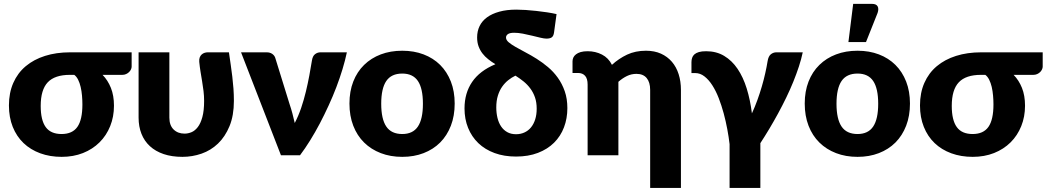

<svg xmlns="http://www.w3.org/2000/svg" viewBox="-20 -782 5272 967"><path d="M332 -405Q256 -405 220.5 -367.5Q185 -330 185 -248.5Q185 -177 210.2 -142Q235.5 -107 290 -107Q344.5 -107 369.8 -143Q395 -179 395 -256Q395 -277.5 393 -300.5Q391 -323.5 386.2 -344Q381.5 -364.5 373.5 -380.5Q365.5 -396.5 354 -405ZM643 -518.5V-446.5Q643 -440 639.8 -432.8Q636.5 -425.5 630.2 -419.2Q624 -413 615.2 -409Q606.5 -405 596 -405H496.5Q523 -378 538.5 -339.5Q554 -301 554 -249.5Q554 -194 535 -146.8Q516 -99.5 481.2 -65Q446.5 -30.5 398 -11.2Q349.5 8 290.5 8Q231.5 8 182.5 -10Q133.5 -28 98.5 -61.5Q63.5 -95 44.2 -143Q25 -191 25 -251Q25 -314.5 47 -364.5Q69 -414.5 109.5 -448.5Q150 -482.5 206.8 -500.5Q263.5 -518.5 333 -518.5Z M1133 -518.5Q1137.5 -486.5 1142 -456.2Q1146.5 -426 1150 -396Q1153.5 -366 1155.8 -335.8Q1158 -305.5 1158 -274Q1158 -200 1136 -146.8Q1114 -93.5 1078 -59Q1042 -24.5 995.2 -8.2Q948.5 8 899 8Q845.5 8 804.2 -6Q763 -20 735 -45.8Q707 -71.5 692.5 -108Q678 -144.5 678 -189.5V-518.5H833V-189.5Q833 -151 854.2 -130Q875.5 -109 909.5 -109Q927 -109 944.5 -116.2Q962 -123.5 976.2 -142Q990.5 -160.5 999.2 -192.5Q1008 -224.5 1008 -274Q1008 -299.5 1005 -323.8Q1002 -348 998 -372Q994 -396 990 -420.5Q986 -445 983.5 -470.5Q982.5 -484 986 -493Q989.5 -502 996 -507.8Q1002.5 -513.5 1010.5 -516Q1018.5 -518.5 1026 -518.5Z M1727 -518.5Q1718.5 -478 1705 -433.5Q1691.5 -389 1674 -343Q1656.5 -297 1635.2 -250.8Q1614 -204.5 1590.8 -160.2Q1567.5 -116 1542.2 -75.2Q1517 -34.5 1491 0H1395L1194 -518.5H1323Q1339.5 -518.5 1350.8 -510.8Q1362 -503 1366 -491.5L1438 -259Q1446.5 -234 1452.8 -210.2Q1459 -186.5 1464.5 -162.5Q1483 -198 1496.8 -238.5Q1510.5 -279 1520.5 -320.5Q1530.5 -362 1538 -402.2Q1545.5 -442.5 1551 -477Q1554.5 -500 1566.8 -509.2Q1579 -518.5 1594 -518.5Z M2006 -526.5Q2065 -526.5 2113.5 -508Q2162 -489.5 2196.8 -455Q2231.5 -420.5 2250.8 -371.2Q2270 -322 2270 -260.5Q2270 -198.5 2250.8 -148.8Q2231.5 -99 2196.8 -64.2Q2162 -29.5 2113.5 -10.8Q2065 8 2006 8Q1946.5 8 1897.8 -10.8Q1849 -29.5 1813.8 -64.2Q1778.5 -99 1759.2 -148.8Q1740 -198.5 1740 -260.5Q1740 -322 1759.2 -371.2Q1778.5 -420.5 1813.8 -455Q1849 -489.5 1897.8 -508Q1946.5 -526.5 2006 -526.5ZM2006 -107Q2059.5 -107 2084.8 -144.8Q2110 -182.5 2110 -259.5Q2110 -336.5 2084.8 -374Q2059.5 -411.5 2006 -411.5Q1951 -411.5 1925.5 -374Q1900 -336.5 1900 -259.5Q1900 -182.5 1925.5 -144.8Q1951 -107 2006 -107Z M2579 -106Q2602 -106 2621.2 -114.8Q2640.5 -123.5 2654.2 -140.2Q2668 -157 2675.5 -180.8Q2683 -204.5 2683 -234.5Q2683 -266.5 2674.5 -291.2Q2666 -316 2651.2 -336Q2636.5 -356 2617 -371.8Q2597.5 -387.5 2576 -401Q2557 -392 2539.8 -378.2Q2522.5 -364.5 2509 -345.2Q2495.5 -326 2487.5 -300.2Q2479.5 -274.5 2479.5 -241Q2479.5 -213 2485.5 -188.2Q2491.5 -163.5 2503.8 -145.2Q2516 -127 2534.8 -116.5Q2553.5 -106 2579 -106ZM2770.5 -619Q2768 -600.5 2759 -594Q2750 -587.5 2732 -587.5Q2721.5 -587.5 2702.2 -592Q2683 -596.5 2660 -602.2Q2637 -608 2613.2 -612.5Q2589.5 -617 2569.5 -617Q2548 -617 2538.2 -610.2Q2528.5 -603.5 2528.5 -593Q2528.5 -580.5 2541.8 -569.2Q2555 -558 2576.8 -545.5Q2598.5 -533 2626.2 -518.5Q2654 -504 2683 -485.8Q2712 -467.5 2739.8 -444.2Q2767.5 -421 2789.2 -390.8Q2811 -360.5 2824.2 -322.8Q2837.5 -285 2837.5 -237.5Q2837.5 -185.5 2820.5 -140.8Q2803.5 -96 2770.5 -63.2Q2737.5 -30.5 2689.2 -12Q2641 6.5 2579 6.5Q2519 6.5 2470.8 -11.2Q2422.5 -29 2389 -61.2Q2355.5 -93.5 2337.5 -138Q2319.5 -182.5 2319.5 -236Q2319.5 -313 2357.8 -369.2Q2396 -425.5 2475 -458.5Q2455.5 -470.5 2438.8 -483.8Q2422 -497 2409.8 -513Q2397.5 -529 2390.2 -548.8Q2383 -568.5 2383 -593.5Q2383 -625 2395.5 -650.8Q2408 -676.5 2433 -694.8Q2458 -713 2495 -723.2Q2532 -733.5 2581 -733.5Q2601.5 -733.5 2627.5 -731.8Q2653.5 -730 2681 -727Q2708.5 -724 2735 -720Q2761.5 -716 2783 -711Z M2863.5 -473.5Q2863.5 -483 2867.5 -492Q2871.5 -501 2880.8 -508.2Q2890 -515.5 2904.5 -519.8Q2919 -524 2940 -524Q2979 -524 3011.8 -507.2Q3044.5 -490.5 3062 -455.5Q3096.5 -487 3138.2 -506.8Q3180 -526.5 3233.5 -526.5Q3276 -526.5 3308.8 -511.8Q3341.5 -497 3364 -470.8Q3386.5 -444.5 3398 -408.2Q3409.5 -372 3409.5 -329.5V164.5H3254.5V-329.5Q3254.5 -367.5 3237 -388.8Q3219.5 -410 3185.5 -410Q3160 -410 3137.8 -399.2Q3115.5 -388.5 3094.5 -370V0H2939.5V-356Q2939.5 -386 2926.8 -400.2Q2914 -414.5 2891 -414.5H2863.5Z M4023 -518.5Q4016 -485 4003.8 -447.5Q3991.5 -410 3975.5 -370.5Q3959.5 -331 3940 -290.8Q3920.5 -250.5 3899 -211Q3877.5 -171.5 3854.8 -133.5Q3832 -95.5 3809.5 -61V164.5H3654.5V-56Q3650.5 -91 3643 -131.2Q3635.5 -171.5 3624.8 -211.2Q3614 -251 3599.8 -287.8Q3585.5 -324.5 3567.5 -352.5Q3549.5 -380.5 3528 -397.2Q3506.5 -414 3481.5 -414H3462.5V-469Q3462.5 -480.5 3465.8 -490.5Q3469 -500.5 3477.2 -508Q3485.5 -515.5 3499.8 -519.8Q3514 -524 3536.5 -524Q3588 -524 3627.2 -500.5Q3666.5 -477 3694.8 -435.2Q3723 -393.5 3740.8 -336.2Q3758.5 -279 3767 -211Q3782 -243.5 3794.5 -278Q3807 -312.5 3817 -346.8Q3827 -381 3834.2 -413.5Q3841.5 -446 3846 -474Q3850 -499 3862.5 -508.8Q3875 -518.5 3890 -518.5Z M4299 -526.5Q4358 -526.5 4406.5 -508Q4455 -489.5 4489.8 -455Q4524.5 -420.5 4543.8 -371.2Q4563 -322 4563 -260.5Q4563 -198.5 4543.8 -148.8Q4524.5 -99 4489.8 -64.2Q4455 -29.5 4406.5 -10.8Q4358 8 4299 8Q4239.5 8 4190.8 -10.8Q4142 -29.5 4106.8 -64.2Q4071.5 -99 4052.2 -148.8Q4033 -198.5 4033 -260.5Q4033 -322 4052.2 -371.2Q4071.5 -420.5 4106.8 -455Q4142 -489.5 4190.8 -508Q4239.5 -526.5 4299 -526.5ZM4299 -107Q4352.5 -107 4377.8 -144.8Q4403 -182.5 4403 -259.5Q4403 -336.5 4377.8 -374Q4352.5 -411.5 4299 -411.5Q4244 -411.5 4218.5 -374Q4193 -336.5 4193 -259.5Q4193 -182.5 4218.5 -144.8Q4244 -107 4299 -107ZM4253 -570 4277 -762.5H4372Q4393 -762.5 4400 -750.2Q4407 -738 4400 -717L4341.5 -570Z M4920.5 -405Q4844.5 -405 4809 -367.5Q4773.5 -330 4773.5 -248.5Q4773.5 -177 4798.8 -142Q4824 -107 4878.5 -107Q4933 -107 4958.2 -143Q4983.5 -179 4983.5 -256Q4983.5 -277.5 4981.5 -300.5Q4979.5 -323.5 4974.8 -344Q4970 -364.5 4962 -380.5Q4954 -396.5 4942.5 -405ZM5231.5 -518.5V-446.5Q5231.5 -440 5228.2 -432.8Q5225 -425.5 5218.8 -419.2Q5212.5 -413 5203.8 -409Q5195 -405 5184.5 -405H5085Q5111.5 -378 5127 -339.5Q5142.5 -301 5142.5 -249.5Q5142.5 -194 5123.5 -146.8Q5104.5 -99.5 5069.8 -65Q5035 -30.5 4986.5 -11.2Q4938 8 4879 8Q4820 8 4771 -10Q4722 -28 4687 -61.5Q4652 -95 4632.8 -143Q4613.5 -191 4613.5 -251Q4613.5 -314.5 4635.5 -364.5Q4657.5 -414.5 4698 -448.5Q4738.5 -482.5 4795.2 -500.5Q4852 -518.5 4921.5 -518.5Z"/></svg>

Font: Lato 2
Style: Regular
Weight: 900
Designer: Lukasz Dziedzic with Adam Twardoch and Botio Nikoltchev
Foundry: tyPoland Lukasz Dziedzic
Version: Version 2.015; 2015-08-06; http://www.latofonts.com/